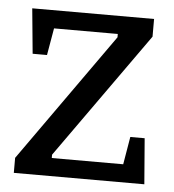

<svg xmlns="http://www.w3.org/2000/svg" viewBox="-42 -534 519 573"><g transform="rotate(5 217.0 -247.0)"><path d="M20 0V-45L293 -430V-440H102L88 -359H45L32 -494H397V-441L129 -64V-54H343L357 -137H400L411 0Z"/></g></svg>

Font: Faustina Light
Style: Regular
Weight: 400
Version: Version 1.200